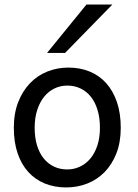

<svg xmlns="http://www.w3.org/2000/svg" viewBox="-20 -801 597 833"><path d="M130.4 -246.6Q130.4 -204.1 140.6 -170.4Q150.9 -136.7 169.7 -113.5Q188.5 -90.3 214.4 -78.1Q240.2 -65.9 272 -65.9Q301.3 -65.9 327.1 -78.1Q353 -90.3 372.3 -113.5Q391.6 -136.7 402.6 -170.4Q413.6 -204.1 413.6 -246.6Q413.6 -289.6 403.3 -323.5Q393.1 -357.4 374.3 -381.1Q355.5 -404.8 329.3 -417.2Q303.2 -429.7 272 -429.7Q242.2 -429.7 216.3 -417.2Q190.4 -404.8 171.4 -381.1Q152.3 -357.4 141.4 -323.5Q130.4 -289.6 130.4 -246.6ZM40 -246.6Q40 -309.6 59.1 -358.2Q78.1 -406.7 110.4 -440.2Q142.6 -473.6 185.5 -490.7Q228.5 -507.8 276.9 -507.8Q327.1 -507.8 368.9 -490.7Q410.6 -473.6 440.7 -440.2Q470.7 -406.7 487.3 -358.2Q503.9 -309.6 503.9 -246.6Q503.9 -183.6 484.9 -135.3Q465.8 -86.9 433.6 -54.2Q401.4 -21.5 358.4 -4.6Q315.4 12.2 267.1 12.2Q216.8 12.2 175 -4.6Q133.3 -21.5 103.3 -54.2Q73.2 -86.9 56.6 -135.3Q40 -183.6 40 -246.6ZM467.3 -781.2 262.2 -571.3H184.1L355 -781.2Z"/></svg>

Font: Andika APac
Style: Regular
Weight: 400
Designer: Victor Gaultney, Annie Olsen, Julie Remington, Don Collingsworth, Eric Hays, Becca Hirsbrunner
Foundry: SIL International
Version: Version 5.000